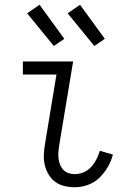

<svg xmlns="http://www.w3.org/2000/svg" viewBox="-20 -778 540 806"><path d="M295 8Q272 8 250.5 3Q229 -2 212 -14.5Q195 -27 184 -45.5Q173 -64 168 -85Q163 -106 164 -128.5Q165 -151 169 -174L217 -465H76V-520H287L228 -165Q226 -151 225 -137.5Q224 -124 226 -110.5Q228 -97 233 -85Q238 -73 247 -64Q256 -55 268.5 -51Q281 -47 295 -47Q313 -47 331.5 -55Q350 -63 363 -77.5Q376 -92 385 -109.5Q394 -127 399 -145L454 -129Q447 -102 432.5 -77Q418 -52 397.5 -32Q377 -12 349.5 -2Q322 8 295 8ZM376 -585 264 -722 316 -758 420 -615ZM206 -585 94 -722 146 -758 250 -615Z"/></svg>

Font: Iosevka Curly Light
Style: Italic
Weight: 300
Italic angle: -9°
Monospace: yes
Designer: Belleve Invis
Foundry: Belleve Invis
Version: Version 22.1.2; ttfautohint (v1.8.4)